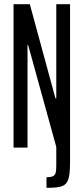

<svg xmlns="http://www.w3.org/2000/svg" viewBox="-20 -708 402 921"><path d="M203 193V142Q226 142 235.5 136.5Q245 131 247.5 119Q250 107 250 86V-3L115 -492H112V0H45V-688H123L246 -236H250V-688H316V72Q316 105 313 127.5Q310 150 302.5 163.5Q295 177 282 183Q269 189 249.5 191Q230 193 203 193Z"/></svg>

Font: Saira UltraCondensed Medium
Style: Regular
Weight: 500
Width: 1
Designer: Hector Gatti with collaboration of the Omnibus-Type team
Foundry: Omnibus-Type
Version: Version 1.101